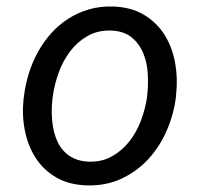

<svg xmlns="http://www.w3.org/2000/svg" viewBox="-20 -558 627 588"><path d="M53.7 -265.6Q58.1 -301.3 69.1 -335.7Q80.1 -370.1 97.2 -400.6Q114.3 -431.2 137.5 -456.8Q160.6 -482.4 189.2 -500.7Q217.8 -519 251.7 -529.1Q285.6 -539.1 324.7 -538.1Q380.4 -536.6 419.7 -513.4Q459 -490.2 482.9 -452.9Q506.8 -415.5 515.9 -367.9Q524.9 -320.3 519.5 -270.5L518.6 -259.3Q511.7 -206.1 490 -156.7Q468.3 -107.4 433.6 -70.1Q398.9 -32.7 351.8 -10.7Q304.7 11.2 247.1 9.8Q191.9 8.3 152.6 -14.4Q113.3 -37.1 89.4 -74.2Q65.4 -111.3 56.2 -158.2Q46.9 -205.1 52.2 -254.9ZM140.6 -254.9Q138.2 -234.4 138.4 -212.4Q138.7 -190.4 142.3 -169.4Q146 -148.4 153.8 -129.4Q161.6 -110.4 174.8 -95.9Q188 -81.5 206.8 -72.8Q225.6 -64 251 -63Q291.5 -61.5 322.8 -79.1Q354 -96.7 376.2 -125Q398.4 -153.3 411.6 -188.7Q424.8 -224.1 430.2 -259.3L431.2 -270Q434.6 -300.8 432.4 -334.5Q430.2 -368.2 418 -396.7Q405.8 -425.3 382.3 -444.1Q358.9 -462.9 320.8 -464.4Q279.8 -465.8 248.5 -448Q217.3 -430.2 195.3 -401.4Q173.3 -372.6 160.2 -336.7Q147 -300.8 142.1 -265.6Z"/></svg>

Font: Roboto Mono
Style: Italic
Weight: 400
Designer: Google
Version: Version 2.000985; 2015; ttfautohint (v1.3)